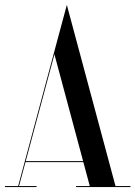

<svg xmlns="http://www.w3.org/2000/svg" viewBox="-47 -757 548 777"><path d="M225.3 -730.3 225.5 -731 223.5 -737 171.5 -544V-543.7L26.5 -4H-27.1V0H100.9V-4H30L56.1 -101H290.3L316.4 -4H260.9V0H480.9V-4H420.4ZM173.3 -537.1 289.3 -105H57.2Z"/></svg>

Font: Picaflor 96 pt
Style: Regular
Weight: 400
Designer: Ariel Martín Pérez
Foundry: Tunera Type Foundry
Version: Version 1.000;hotconv 1.0.109;makeotfexe 2.5.65596